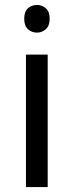

<svg xmlns="http://www.w3.org/2000/svg" viewBox="-20 -757 298 777"><path d="M130 -737Q150 -737 165.5 -723.5Q181 -710 181 -681Q181 -653 165.5 -639Q150 -625 130 -625Q108 -625 93 -639Q78 -653 78 -681Q78 -710 93 -723.5Q108 -737 130 -737ZM173 -536V0H85V-536Z"/></svg>

Font: Noto Sans Tifinagh Air
Style: Regular
Weight: 400
Designer: JamraPatel
Foundry: JamraPatel LLC
Version: Version 2.006; ttfautohint (v1.8.4.7-5d5b)